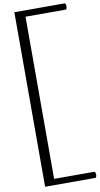

<svg xmlns="http://www.w3.org/2000/svg" viewBox="-131 -939 723 1390"><g transform="rotate(-10 230.5 -244.5)"><path d="M82 397V-886H450Q456 -886 458.5 -879Q461 -872 461 -864Q461 -854 458.5 -847Q456 -840 450 -840H156V352H450Q456 352 458.5 359Q461 366 461 375Q461 383 458.5 390Q456 397 450 397Z"/></g></svg>

Font: Sedan SC
Style: Regular
Weight: 400
Designer: Sebastian Salazar
Foundry: Sebastian Salazar
Version: Version 1.100; ttfautohint (v1.8.4.7-5d5b)